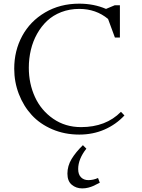

<svg xmlns="http://www.w3.org/2000/svg" viewBox="-20 -731 779 1054"><path d="M58.1 -354Q58.1 -452.6 101.8 -533.4Q145.5 -614.3 227.5 -662.6Q309.6 -710.9 415 -710.9Q495.1 -710.9 562 -682.1L609.9 -702.1H638.2V-524.9H610.8L573.2 -627Q506.8 -682.1 415 -682.1Q361.8 -682.1 316.4 -664.6Q271 -647 238.8 -616.7Q206.5 -586.4 183.6 -545.4Q160.6 -504.4 149.4 -457Q138.2 -409.7 138.2 -358.9Q138.2 -272 171.9 -198.5Q205.6 -125 272 -79.1Q338.4 -33.2 424.8 -33.2Q561.5 -33.2 644 -117.2L663.1 -97.2Q616.7 -47.4 553.5 -19.8Q490.2 7.8 415 7.8Q335 7.8 267.1 -21.2Q199.2 -50.3 154.1 -99.6Q108.9 -148.9 83.5 -214.8Q58.1 -280.8 58.1 -354ZM350.1 222.2Q350.1 179.7 373 141.8Q396 104 435.1 65.9L454.1 85Q409.2 142.1 409.2 196.8Q409.2 227.1 424.8 242.4Q440.4 257.8 464.8 257.8Q492.2 257.8 518.1 246.1L527.8 272Q502.4 285.2 491.5 290Q480.5 294.9 464.6 299.1Q448.7 303.2 431.2 303.2Q397.9 303.2 374 283.2Q350.1 263.2 350.1 222.2Z"/></svg>

Font: Dihjauti S
Style: Regular
Weight: 400
Designer: T. Christopher White
Version: Version 3.0.0